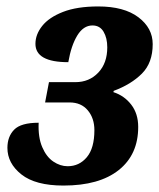

<svg xmlns="http://www.w3.org/2000/svg" viewBox="-20 -566 494 596"><path d="M3 -107Q3 -142 24 -163.5Q45 -185 100 -185Q98 -140 111 -109.5Q124 -79 145.5 -64.5Q167 -50 190 -50Q226 -50 249.5 -78Q273 -106 273 -162Q273 -199 252.5 -223.5Q232 -248 196 -248H120L132 -311H214Q257 -311 285 -340.5Q313 -370 313 -419Q313 -448 301.5 -467.5Q290 -487 267 -487Q239 -487 220 -456Q201 -425 192 -373Q90 -373 90 -430Q90 -459 111 -485.5Q132 -512 175.5 -529Q219 -546 285 -546Q365 -546 409.5 -512.5Q454 -479 454 -429Q454 -371 420.5 -337.5Q387 -304 333 -284L332 -280Q366 -269 387.5 -241Q409 -213 409 -172Q409 -86 348.5 -38Q288 10 177 10Q90 10 46.5 -24.5Q3 -59 3 -107Z"/></svg>

Font: Noto Serif CondExtraBold
Style: Italic
Weight: 800
Width: 3
Italic angle: -12°
Designer: Monotype Design Team
Foundry: Monotype Imaging Inc.
Version: Version 1.001